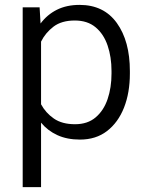

<svg xmlns="http://www.w3.org/2000/svg" viewBox="-20 -558 598 781"><path d="M508.3 -269V-258.8Q508.3 -180.7 484.4 -120.1Q460.4 -59.6 415.3 -24.9Q370.1 9.8 305.2 9.8Q252.9 9.8 213.4 -8.3Q173.8 -26.4 147 -59.1V203.1H72.3V-528.3H141.1L145 -462.4Q171.9 -498.5 211.4 -518.3Q251 -538.1 303.7 -538.1Q402.3 -538.1 455.3 -464.4Q508.3 -390.6 508.3 -269ZM433.6 -258.8V-269Q433.6 -326.2 417.7 -372.8Q401.9 -419.4 368.9 -447Q335.9 -474.6 284.2 -474.6Q230.5 -474.6 197.5 -449.5Q164.6 -424.3 147 -388.7V-133.8Q166 -98.6 199.2 -75.7Q232.4 -52.7 285.2 -52.7Q336.4 -52.7 369.1 -80.6Q401.9 -108.4 417.7 -155Q433.6 -201.7 433.6 -258.8Z"/></svg>

Font: Vazirmatn RD FD Light
Style: Regular
Weight: 300
Designer: Saber Rastikerdar
Foundry: Saber Rastikerdar
Version: Version 33.003